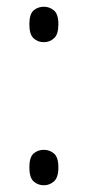

<svg xmlns="http://www.w3.org/2000/svg" viewBox="-20 -543 261 569"><path d="M110 -418Q92 -418 79.5 -429.5Q67 -441 67 -471Q67 -501 79.5 -512Q92 -523 110 -523Q127 -523 140 -512Q153 -501 153 -471Q153 -441 140 -429.5Q127 -418 110 -418ZM110 6Q92 6 79.5 -5.5Q67 -17 67 -47Q67 -77 79.5 -88Q92 -99 110 -99Q127 -99 140 -88Q153 -77 153 -47Q153 -17 140 -5.5Q127 6 110 6Z"/></svg>

Font: Noto Serif Condensed Light
Style: Regular
Weight: 300
Width: 3
Designer: Monotype Design Team
Foundry: Monotype Imaging Inc.
Version: Version 2.013